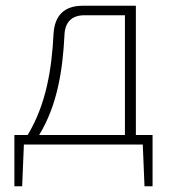

<svg xmlns="http://www.w3.org/2000/svg" viewBox="-20 -502 599 667"><path d="M452 -33V-482H267C203 -482 170 -448 166 -385C160 -262 140 -138 76 -33H30V145H57L63 0H476L482 145H510V-33ZM116 -33C179 -136 198 -258 204 -381C206 -425 229 -449 273 -449H414V-33Z"/></svg>

Font: Exo 2 Extra Light
Style: Regular
Weight: 250
Designer: Natanael Gama
Version: Version 1.001;PS 001.001;hotconv 1.0.88;makeotf.lib2.5.64775